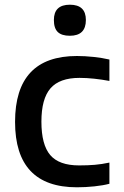

<svg xmlns="http://www.w3.org/2000/svg" viewBox="-20 -787 528 816"><path d="M307 9Q44 9 44 -269Q44 -549 307 -549Q341 -549 378 -545Q415 -541 445 -534V-443Q413 -449 380.5 -452.5Q348 -456 318 -456Q233 -456 194.5 -411.5Q156 -367 156 -270Q156 -172 193.5 -128Q231 -84 316 -84Q353 -84 382.5 -86.5Q412 -89 445 -96V-6Q419 1 381.5 5Q344 9 307 9ZM277 -635Q242 -635 225.5 -651Q209 -667 209 -702Q209 -767 277 -767Q345 -767 345 -702Q345 -635 277 -635Z"/></svg>

Font: Encode Sans Normal
Style: Medium
Weight: 500
Designer: Pablo Impallari, Andres Torresi
Foundry: Pablo Impallari, Andres Torresi
Version: Version 1.000; ttfautohint (v1.00) -l 8 -r 50 -G 200 -x 14 -